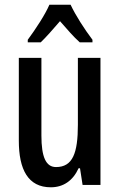

<svg xmlns="http://www.w3.org/2000/svg" viewBox="-20 -786 509 816"><path d="M280 -766H190C172 -724 132 -663 98 -617V-606H153C175 -627 205 -661 235 -696C265 -662 292 -630 319 -606H373V-617C339 -662 301 -721 280 -766ZM407 -540H311V-256C311 -135 289 -76 218 -76C175 -76 156 -119 156 -210V-540H60V-188C60 -66 99 10 196 10C249 10 290 -18 314 -71H320L331 0H407Z"/></svg>

Font: Noto Sans Devanagari ExtraCondensed Medium
Style: Regular
Weight: 500
Width: 2
Designer: Jelle Bosma - Monotype Design Team
Foundry: Monotype Imaging Inc.
Version: Version 2.004